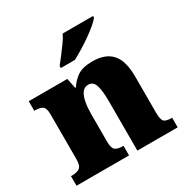

<svg xmlns="http://www.w3.org/2000/svg" viewBox="-173 -913 1029 1060"><g transform="rotate(-30 341.5 -383.0)"><path d="M14 0V-61H18Q52 -61 69.5 -73Q87 -85 87 -128V-412Q87 -453 71.5 -464Q56 -475 23 -475H19V-536H265L278 -472H283Q302 -503 335 -527Q368 -551 434 -551Q514 -551 555 -506Q596 -461 596 -360V-131Q596 -85 608.5 -73Q621 -61 655 -61H659V0H402V-317Q402 -381 391 -416Q380 -451 348 -451Q323 -451 308.5 -430Q294 -409 288 -375Q282 -341 282 -301V-125Q282 -85 297 -73Q312 -61 345 -61H349V0ZM264 -619Q279 -638 299 -664Q319 -690 338.5 -717Q358 -744 368 -766H562V-756Q553 -743 529.5 -723Q506 -703 475 -681Q444 -659 412 -639.5Q380 -620 354 -606H264Z"/></g></svg>

Font: Noto Serif Tamil Black
Style: Regular
Weight: 900
Designer: Indian Type Foundry, Tom Grace, and the Monotype Design Team
Foundry: Monotype Imaging Inc.
Version: Version 2.004; ttfautohint (v1.8.4.7-5d5b)